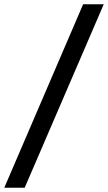

<svg xmlns="http://www.w3.org/2000/svg" viewBox="-34 -776 503 894"><path d="M-14 98 353 -756H449L81 98Z"/></svg>

Font: Maven Pro SemiBold
Style: Regular
Weight: 600
Designer: Joe Prince
Foundry: Joe Prince
Version: Version 2.103